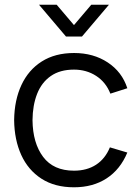

<svg xmlns="http://www.w3.org/2000/svg" viewBox="-20 -780 594 815"><path d="M145.5 -760H220.5L294 -673.5L367.5 -760H442.5L328 -625H260ZM294 15Q212.5 15 156 -21.5Q99.5 -58 70.2 -122.2Q41 -186.5 40 -270Q41 -355 71 -419.2Q101 -483.5 157.5 -519.2Q214 -555 294.5 -555Q376.5 -555 437.2 -515Q498 -475 520.5 -405.5L448.5 -382.5Q429.5 -431 388.2 -457.8Q347 -484.5 294 -484.5Q234.5 -484.5 195.5 -457.2Q156.5 -430 137.5 -381.5Q118.5 -333 118 -270Q119 -173 163 -114.2Q207 -55.5 294 -55.5Q349 -55.5 387.8 -80.8Q426.5 -106 446.5 -154.5L520.5 -132.5Q490.5 -60.5 432.5 -22.8Q374.5 15 294 15Z"/></svg>

Font: Manrope ExtraLight
Style: Regular
Weight: 400
Version: Version 4.504